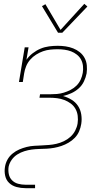

<svg xmlns="http://www.w3.org/2000/svg" viewBox="-20 -777 540 1002"><path d="M113 205Q89 205 66.5 199Q44 193 28 178Q12 163 7 140Q2 117 6 94Q9 74 19 56Q29 38 45.5 24.5Q62 11 80.5 3Q99 -5 119 -10Q139 -15 158 -16Q177 -17 196.5 -18Q216 -19 235.5 -20.5Q255 -22 274.5 -26.5Q294 -31 313 -40Q332 -49 347.5 -63Q363 -77 372.5 -95.5Q382 -114 385 -133Q388 -153 385.5 -173Q383 -193 373.5 -209.5Q364 -226 349 -237Q334 -248 316 -255Q298 -262 278 -264.5Q258 -267 238 -267H186L189 -285H241Q259 -285 277 -286.5Q295 -288 313 -293.5Q331 -299 348.5 -308Q366 -317 379.5 -330.5Q393 -344 401 -361.5Q409 -379 412 -397Q415 -415 413 -433Q411 -451 403 -466Q395 -481 381 -492Q367 -503 351 -509Q335 -515 317 -517.5Q299 -520 281 -520Q262 -520 242.5 -518Q223 -516 204.5 -509.5Q186 -503 168.5 -492Q151 -481 137.5 -465.5Q124 -450 116.5 -431.5Q109 -413 106 -394L99 -349H79L109 -530H129L118 -465Q131 -484 150.5 -499Q170 -514 191.5 -523Q213 -532 236 -535Q259 -538 281 -538Q302 -538 322.5 -535Q343 -532 362 -524.5Q381 -517 396.5 -504.5Q412 -492 421.5 -474.5Q431 -457 433 -436Q435 -415 432 -394Q428 -373 418 -352Q408 -331 390.5 -315.5Q373 -300 352 -290.5Q331 -281 309 -276Q333 -269 353.5 -256.5Q374 -244 387 -224.5Q400 -205 404 -180Q408 -155 404 -130Q401 -111 393 -92Q385 -73 370.5 -58Q356 -43 338 -32.5Q320 -22 301 -15.5Q282 -9 262.5 -5.5Q243 -2 223.5 -1Q204 0 184.5 0.5Q165 1 146 3.5Q127 6 107.5 12Q88 18 70.5 29Q53 40 41 57Q29 74 25 93Q22 113 26 132Q30 151 43 164Q56 177 74.5 182Q93 187 113 187H163V205ZM305 -606H283L199 -745L217 -755L296 -621L420 -757L436 -743Z"/></svg>

Font: Iosevka Curly Slab ThObl
Style: Regular
Weight: 100
Italic angle: -9°
Monospace: yes
Designer: Belleve Invis
Foundry: Belleve Invis
Version: Version 11.0.0; ttfautohint (v1.8.3)